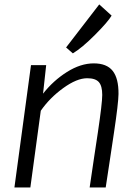

<svg xmlns="http://www.w3.org/2000/svg" viewBox="-20 -852 623 871"><path d="M310.5 -609.9 279.8 -636.7 430.2 -832 486.3 -781.2Q470.7 -753.9 411.4 -694.3Q352.1 -634.8 310.5 -609.9ZM45.4 -1.5 120.6 -556.6H189.5L175.3 -427.2Q221.7 -486.3 283.7 -525.4Q345.7 -564.5 405.3 -564.5Q464.4 -564.5 491.2 -530.5Q518.1 -496.6 517.6 -425.8Q517.1 -383.8 497.1 -250.5Q492.7 -219.2 478 -123.3Q463.4 -27.3 459.5 -1.5H386.7Q391.6 -38.1 407 -138.9Q422.4 -239.7 423.8 -250Q443.8 -384.3 443.8 -421.4Q443.8 -461.9 428.5 -479.5Q413.1 -497.1 375.5 -497.1Q328.6 -497.1 267.1 -452.6Q205.6 -408.2 165 -349.6L117.7 -1.5Z"/></svg>

Font: HaufeMerriweatherSansLt
Style: Italic
Weight: 300
Designer: Eben Sorkin ( eben@eyebytes.com )
Foundry: Eben Sorkin
Version: Version 1.56